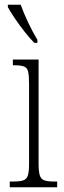

<svg xmlns="http://www.w3.org/2000/svg" viewBox="-20 -786 268 806"><path d="M21 0V-24H36Q64 -24 78 -29Q92 -34 97 -49.5Q102 -65 102 -99V-434Q102 -469 98 -485.5Q94 -502 80.5 -507Q67 -512 41 -512H34V-536H142V-100Q142 -66 147 -50Q152 -34 166 -29Q180 -24 207 -24H220V0ZM124 -606Q106 -624 83.5 -652.5Q61 -681 41.5 -710Q22 -739 13 -756V-766H67Q79 -732 99 -690Q119 -648 137 -619V-606Z"/></svg>

Font: Noto Serif Myanmar ExtraCondensed ExtraLight
Style: Regular
Weight: 200
Width: 2
Designer: Ben Mitchell and the Monotype Design Team
Foundry: Monotype Imaging Inc.
Version: Version 2.106; ttfautohint (v1.8.4.7-5d5b)